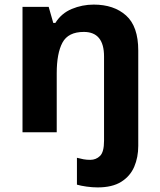

<svg xmlns="http://www.w3.org/2000/svg" viewBox="-20 -576 697 836"><path d="M405 240Q382 240 357 236.5Q332 233 315 228V111Q330 115 343.5 117.5Q357 120 373 120Q398 120 415.5 103Q433 86 433 37V-330Q433 -437 345 -437Q277 -437 252 -390.5Q227 -344 227 -257V0H78V-546H192L212 -476H221Q247 -518 292.5 -537Q338 -556 388 -556Q476 -556 529 -508.5Q582 -461 582 -356V59Q582 109 564.5 150Q547 191 508 215.5Q469 240 405 240Z"/></svg>

Font: Noto IKEA Arabic
Style: Bold
Weight: 700
Designer: Monotype Design Team
Foundry: Monotype Imaging Inc.
Version: Version 1.200